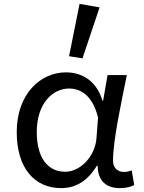

<svg xmlns="http://www.w3.org/2000/svg" viewBox="-20 -953 740 987"><path d="M335 -664 404 -653 492 -915 389 -933ZM66 -274C66 -88 158 14 294 14C370 14 429 -22 478 -101H482C483 -21 528 14 596 14C629 14 655 7 670 -2L657 -77C645 -72 630 -69 617 -69C586 -69 561 -89 561 -127C561 -230 602 -419 632 -567H533L510 -435H507C474 -544 395 -581 319 -581C187 -581 66 -469 66 -274ZM476 -243C469 -149 393 -70 315 -70C224 -70 169 -144 169 -274C169 -422 251 -498 336 -498C386 -498 454 -471 484 -349Z"/></svg>

Font: Kawkab Mono Light
Style: Bold
Weight: 400
Monospace: yes
Designer: Abdullah Arif
Foundry: Abdullah Arif
Version: Version 1.000;PS 000.500;hotconv 1.0.88;makeotf.lib2.5.64775